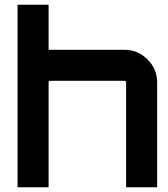

<svg xmlns="http://www.w3.org/2000/svg" viewBox="-20 -790 708 810"><path d="M505 -580Q561 -580 602 -539.5Q643 -499 643 -442V0H512V-442Q512 -449 505 -449H192Q185 -449 185 -442V0H54V-770H185V-580Z"/></svg>

Font: Orbitron
Style: Bold
Weight: 700
Designer: Matt McInerney
Foundry: Matt McInerney
Version: Version 001.001